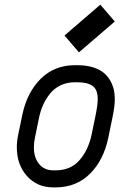

<svg xmlns="http://www.w3.org/2000/svg" viewBox="-20 -792 565 824"><path d="M318.8 -567.4 256.8 -639.6 410.6 -772 472.7 -699.7ZM208.5 12.2Q139.2 12.2 95.7 -36.6Q52.2 -85.4 52.2 -159.2Q52.2 -187.5 58.6 -216.3L75.7 -298.8Q95.7 -395 154.5 -453.6Q213.4 -512.2 301.8 -512.2H312Q349.6 -512.2 378.7 -503.2Q407.7 -494.1 425 -479.7Q442.4 -465.3 453.4 -445.6Q464.4 -425.8 468.5 -407Q472.7 -388.2 472.7 -367.2Q472.7 -333.5 461.9 -284.2L444.8 -201.2Q424.8 -104.5 366 -46.1Q307.1 12.2 218.8 12.2ZM399.4 -367.2Q399.4 -407.7 377.2 -423.3Q355 -439 312 -439H301.8Q268.1 -439 241 -426.3Q213.9 -413.6 195.6 -391.1Q177.2 -368.7 165.3 -342.3Q153.3 -315.9 147 -284.2L129.9 -200.7Q125.5 -181.2 125.5 -159.2Q125.5 -115.2 147.9 -88.1Q170.4 -61 208.5 -61H218.8Q283.2 -61 321.3 -104.7Q359.4 -148.4 373.5 -215.8L390.6 -298.8Q399.4 -342.8 399.4 -367.2Z"/></svg>

Font: Anka/Coder Condensed
Style: Italic
Weight: 400
Width: 4
Italic angle: -12°
Monospace: yes
Version: Version 001.100